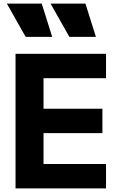

<svg xmlns="http://www.w3.org/2000/svg" viewBox="-20 -1043 629 1063"><path d="M66 0H567V-135H221V-306H547V-441H221V-610H567V-745H66ZM18 -1023 122 -839H269L211 -1023ZM260 -1023 364 -839H511L453 -1023Z"/></svg>

Font: Mluvka ExtraBold
Style: Regular
Weight: 800
Designer: Modified by Jiří Krblich, Original typeface by Gumpita Rahayu
Foundry: Gumpita Rahayu & Jiří Krblich
Version: Version 2.000;Glyphs 3.1.1 (3134)